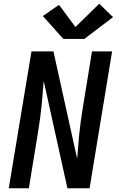

<svg xmlns="http://www.w3.org/2000/svg" viewBox="-20 -1011 640 1031"><path d="M27 0 149 -735H267L394 -160Q394 -162 394.5 -163Q395 -164 395 -165L404 -276Q408 -317 413.5 -358.5Q419 -400 426 -441L474 -735H582L461 0H342L215 -575Q215 -573 214.5 -572Q214 -571 214 -570L205 -459Q201 -418 195.5 -376.5Q190 -335 183 -294L135 0ZM320 -802 210 -925 297 -985 385 -866 513 -991 587 -919 433 -802Z"/></svg>

Font: Iosevka Curly SmBdEx
Style: Italic
Weight: 600
Width: 7
Italic angle: -9°
Monospace: yes
Designer: Belleve Invis
Foundry: Belleve Invis
Version: Version 11.1.0; ttfautohint (v1.8.3)